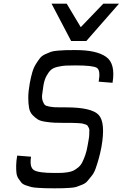

<svg xmlns="http://www.w3.org/2000/svg" viewBox="-20 -1020 664 1039"><path d="M365 -798 259 -1000H341L417 -873L539 -1000H624L447 -798ZM271 -1Q241 -1 225.5 -1.5Q210 -2 185.5 -3.5Q161 -5 149 -8Q137 -11 120 -17Q103 -23 95.5 -32Q88 -41 79.5 -54Q71 -67 69 -84.5Q67 -102 67.5 -125.5Q68 -149 73 -178L148 -172Q139 -115 163.5 -99.5Q188 -84 275 -84Q300 -84 313.5 -84.5Q327 -85 346.5 -88Q366 -91 377 -96.5Q388 -102 402 -113Q416 -124 424.5 -140.5Q433 -157 441.5 -181Q450 -205 455 -237Q458 -257 460.5 -269Q463 -281 463 -294.5Q463 -308 463.5 -315Q464 -322 459.5 -330Q455 -338 453 -341Q451 -344 440 -347.5Q429 -351 423.5 -352Q418 -353 399.5 -354Q381 -355 370.5 -355Q360 -355 333 -355Q296 -355 275 -356Q254 -357 226.5 -361Q199 -365 185 -373.5Q171 -382 156.5 -397Q142 -412 137.5 -435Q133 -458 133 -491.5Q133 -525 141 -569Q147 -602 154.5 -628Q162 -654 174 -673Q186 -692 196 -705Q206 -718 224.5 -726.5Q243 -735 255.5 -739.5Q268 -744 293.5 -746Q319 -748 333.5 -748.5Q348 -749 380 -749Q387 -749 391 -749Q502 -749 554 -712.5Q606 -676 589 -572L514 -578Q525 -640 504 -653Q483 -666 388 -666Q353 -666 335 -665Q317 -664 292.5 -658.5Q268 -653 255.5 -641.5Q243 -630 231.5 -609Q220 -588 215 -557Q210 -526 208 -507Q206 -488 211 -474Q216 -460 221.5 -453.5Q227 -447 246 -443.5Q265 -440 279.5 -439.5Q294 -439 329 -439Q334 -439 337 -439Q477 -439 514.5 -397.5Q552 -356 529 -225Q522 -188 513.5 -158.5Q505 -129 497 -106.5Q489 -84 475.5 -67.5Q462 -51 452.5 -39.5Q443 -28 424.5 -20.5Q406 -13 394.5 -9Q383 -5 359.5 -3.5Q336 -2 322 -1.5Q308 -1 280 -1Q274 -1 271 -1Z"/></svg>

Font: Hermit LightItalic
Style: Regular
Weight: 300
Italic angle: -10°
Designer: Pablo Caro
Version: Version 2.000;PS 002.000;hotconv 1.0.88;makeotf.lib2.5.64775